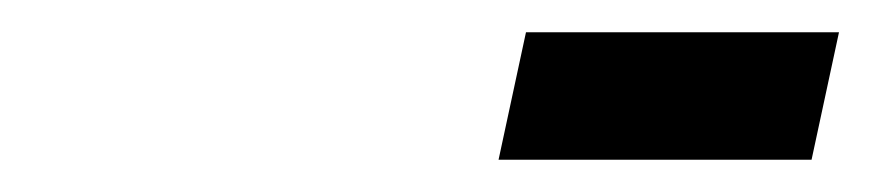

<svg xmlns="http://www.w3.org/2000/svg" viewBox="-20 -741 540 119"><path d="M306 -721H500L483 -642H289Z"/></svg>

Font: League Gothic Italic
Style: Regular
Weight: 400
Designer: Tyler Finck
Foundry: The League of Moveable Type
Version: Version 1.001;PS 001.001;hotconv 1.0.56;makeotf.lib2.0.21325